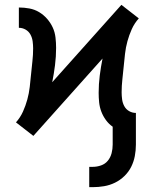

<svg xmlns="http://www.w3.org/2000/svg" viewBox="-20 -551 640 794"><path d="M349 223V139H363Q381 139 398 133Q415 127 426 113.5Q437 100 441.5 82.5Q446 65 446 47V-27Q430 -38 418 -54.5Q406 -71 399 -89.5Q392 -108 390 -127.5Q388 -147 388 -167Q388 -203 392.5 -238.5Q397 -274 404 -309L118 11L82 -17L46 -45Q64 -65 75 -89.5Q86 -114 93 -139.5Q100 -165 103 -191.5Q106 -218 108.5 -244.5Q111 -271 114 -297.5Q117 -324 117 -351Q117 -365 115 -380Q113 -395 106 -408Q99 -421 86 -428.5Q73 -436 58 -436V-520Q80 -520 101.5 -516Q123 -512 141.5 -501Q160 -490 174.5 -473.5Q189 -457 198 -437.5Q207 -418 209.5 -396Q212 -374 212 -353Q212 -317 207.5 -281.5Q203 -246 196 -211L482 -531L518 -503L554 -475Q536 -455 525 -430.5Q514 -406 507 -380.5Q500 -355 497 -328.5Q494 -302 491.5 -275.5Q489 -249 486 -222.5Q483 -196 483 -169Q483 -155 485 -140Q487 -125 494 -112Q501 -99 514 -91.5Q527 -84 542 -84V47Q542 71 537.5 94.5Q533 118 522.5 139Q512 160 494.5 177Q477 194 455.5 204.5Q434 215 410.5 219Q387 223 363 223Z"/></svg>

Font: Iosevka Aile Medium
Style: Regular
Weight: 500
Designer: Belleve Invis
Foundry: Belleve Invis
Version: Version 27.3.5; ttfautohint (v1.8.4)